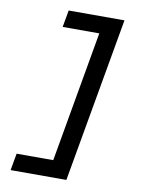

<svg xmlns="http://www.w3.org/2000/svg" viewBox="-97 -865 780 1036"><g transform="rotate(10 293.0 -347.0)"><path d="M34.7 104.5 51.3 11.7H252L377.9 -705.1H177.2L193.8 -797.9H499.5L340.3 104.5Z"/></g></svg>

Font: Cascadia Mono
Style: Italic
Weight: 400
Italic angle: -10°
Monospace: yes
Designer: Aaron Bell
Foundry: Saja Typeworks
Version: Version 2404.023; ttfautohint (v1.8.4)